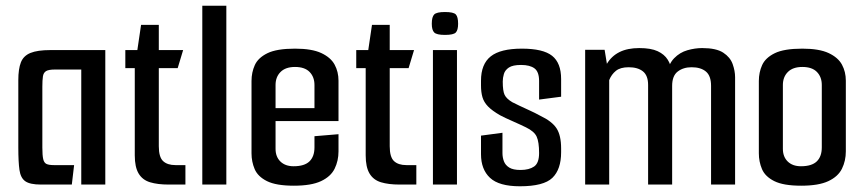

<svg xmlns="http://www.w3.org/2000/svg" viewBox="-20 -645 3016 671"><path d="M123 0Q85 0 68.5 -11.5Q52 -23 48 -51Q44 -79 44 -129V-365Q44 -404 53 -427Q62 -450 86.5 -460Q111 -470 156 -470H348V0H264V-402H172Q150 -402 141 -396.5Q132 -391 130 -378Q128 -365 128 -342V-129Q128 -102 131 -89Q134 -76 142.5 -72Q151 -68 168 -68H239L231 0Z M569 0Q531 0 504.5 -8Q478 -16 464.5 -38.5Q451 -61 451 -102V-407H418V-470H460L473 -558H535V-470H620L601 -407H535V-134Q535 -96 550 -82Q565 -68 593 -68H628V0Z M687 -625H771V0H687Z M1007 4Q945 4 913 -12Q881 -28 870 -54Q859 -80 859 -109V-362Q859 -392 870.5 -417.5Q882 -443 914.5 -459Q947 -475 1011 -475Q1070 -475 1103 -459.5Q1136 -444 1149.5 -419Q1163 -394 1163 -363V-261L1079 -256V-348Q1079 -376 1062 -393.5Q1045 -411 1011 -411Q978 -411 960.5 -393.5Q943 -376 943 -348V-125Q943 -97 960 -80.5Q977 -64 1006 -64Q1044 -64 1061.5 -81Q1079 -98 1079 -130V-169L1163 -176V-116Q1163 -83 1149.5 -55.5Q1136 -28 1102 -12Q1068 4 1007 4ZM870 -222V-267H1163V-222Z M1376 0Q1338 0 1311.5 -8Q1285 -16 1271.5 -38.5Q1258 -61 1258 -102V-407H1225V-470H1267L1280 -558H1342V-470H1427L1408 -407H1342V-134Q1342 -96 1357 -82Q1372 -68 1400 -68H1435V0Z M1493 0V-470H1577V0ZM1535 -523Q1506 -523 1497.5 -531.5Q1489 -540 1489 -562Q1489 -586 1497.5 -594.5Q1506 -603 1535 -603Q1565 -603 1573 -594.5Q1581 -586 1581 -562Q1581 -540 1573 -531.5Q1565 -523 1535 -523Z M1797 6Q1724 6 1692.5 -23.5Q1661 -53 1661 -106V-171L1736 -181V-110Q1736 -95 1741 -81.5Q1746 -68 1759.5 -59.5Q1773 -51 1799 -51Q1829 -51 1846.5 -63Q1864 -75 1864 -110Q1864 -149 1855.5 -167.5Q1847 -186 1818 -200Q1810 -204 1798 -209.5Q1786 -215 1772.5 -221Q1759 -227 1747 -232.5Q1735 -238 1728 -242Q1700 -258 1685.5 -273Q1671 -288 1666 -305.5Q1661 -323 1661 -346V-363Q1661 -421 1695 -448Q1729 -475 1804 -475Q1878 -475 1909.5 -450Q1941 -425 1941 -369V-307L1864 -297V-362Q1864 -394 1848 -406Q1832 -418 1801 -418Q1772 -418 1758.5 -409Q1745 -400 1741 -386.5Q1737 -373 1737 -360Q1737 -327 1743.5 -313.5Q1750 -300 1770 -288Q1780 -283 1795.5 -275.5Q1811 -268 1830 -259.5Q1849 -251 1869 -240Q1909 -221 1925 -196.5Q1941 -172 1941 -126V-113Q1941 -53 1910.5 -23.5Q1880 6 1797 6Z M2025 0V-471H2093L2101 -422Q2117 -449 2145 -463Q2173 -477 2214 -477Q2255 -477 2278.5 -466Q2302 -455 2313.5 -436.5Q2325 -418 2327 -398L2309 -382Q2316 -421 2336 -441.5Q2356 -462 2382.5 -469.5Q2409 -477 2434 -477Q2483 -477 2507.5 -461Q2532 -445 2540.5 -421Q2549 -397 2549 -375V0H2465V-345Q2465 -380 2447 -395Q2429 -410 2397 -410Q2368 -410 2348.5 -395Q2329 -380 2329 -345V0H2245V-348Q2245 -381 2227 -395.5Q2209 -410 2177 -410Q2148 -410 2132.5 -397.5Q2117 -385 2109 -365V0Z M2780 4Q2718 4 2686 -12Q2654 -28 2643 -54Q2632 -80 2632 -109V-362Q2632 -392 2643.5 -417.5Q2655 -443 2687.5 -459Q2720 -475 2784 -475Q2843 -475 2876 -459.5Q2909 -444 2922.5 -419Q2936 -394 2936 -363V-116Q2936 -83 2922.5 -55.5Q2909 -28 2875 -12Q2841 4 2780 4ZM2779 -64Q2817 -64 2834.5 -81Q2852 -98 2852 -130V-348Q2852 -376 2835 -393.5Q2818 -411 2784 -411Q2751 -411 2733.5 -393.5Q2716 -376 2716 -348V-125Q2716 -97 2733 -80.5Q2750 -64 2779 -64Z"/></svg>

Font: Smooch Sans Thin SemiBold
Style: Regular
Weight: 600
Version: Version 1.010